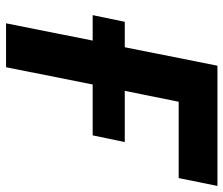

<svg xmlns="http://www.w3.org/2000/svg" viewBox="-72 -666 738 634"><g transform="rotate(90 297.0 -349.0)"><path d="M57 0 114 -286H30L52 -392H136L197 -698H594L568 -570H316L280 -392H449L427 -286H259L202 0Z"/></g></svg>

Font: IBM Plex Sans
Style: Italic
Weight: 400
Italic angle: -11.31°
Designer: Mike Abbink, Paul van der Laan, Pieter van Rosmalen
Foundry: Bold Monday
Version: Version 3.201